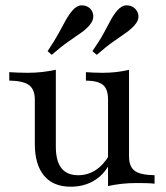

<svg xmlns="http://www.w3.org/2000/svg" viewBox="-20 -684 618 715"><path d="M243.5 11.3Q178.2 11.3 144 -29.8Q109.7 -71 109.7 -148.4V-312.9Q109.7 -350.8 88.3 -366.9Q66.9 -383.1 14.5 -383.9V-415.3Q27.4 -414.5 44.8 -413.7Q62.1 -412.9 82.3 -412.9Q110.5 -412.9 135.9 -415.7Q161.3 -418.5 187.9 -424.2V-137.9Q187.9 -84.7 208.5 -58.1Q229 -31.5 271.8 -31.5Q306.5 -31.5 335.9 -50.4Q365.3 -69.4 387.1 -106.5L386.3 -71Q365.3 -31.5 328.2 -10.1Q291.1 11.3 243.5 11.3ZM382.3 8.9V-312.9Q382.3 -351.6 364.1 -367.3Q346 -383.1 300 -383.9V-415.3Q312.1 -414.5 327.8 -413.7Q343.5 -412.9 361.3 -412.9Q388.7 -412.9 413.3 -415.7Q437.9 -418.5 460.5 -424.2V-102.4Q460.5 -63.7 481.5 -48Q502.4 -32.3 555.6 -31.5V0Q541.9 -1.6 524.6 -2Q507.3 -2.4 488.7 -2.4Q460.5 -2.4 434.3 0.4Q408.1 3.2 382.3 8.9ZM340.3 -479.8 324.2 -493.5Q351.6 -533.1 366.9 -561.7Q382.3 -590.3 393.1 -610.5Q404 -630.6 416.9 -645.2Q433.1 -663.7 450.8 -664.1Q468.5 -664.5 481.5 -653.2Q494.4 -641.9 495.6 -624.6Q496.8 -607.3 480.6 -589.5Q467.7 -575 448.8 -561.7Q429.8 -548.4 403.2 -529.8Q376.6 -511.3 340.3 -479.8ZM172.6 -479.8 157.3 -493.5Q183.9 -533.1 199.2 -561.7Q214.5 -590.3 225.8 -610.5Q237.1 -630.6 250 -645.2Q266.1 -663.7 283.9 -664.1Q301.6 -664.5 314.5 -653.2Q326.6 -641.9 327.4 -624.6Q328.2 -607.3 312.9 -589.5Q300.8 -575 281.5 -561.7Q262.1 -548.4 235.5 -529.8Q208.9 -511.3 172.6 -479.8Z"/></svg>

Font: Playfair 12pt
Style: Regular
Weight: 400
Designer: Claus Eggers Sørensen
Foundry: Claus Eggers Sørensen
Version: Version 2.000;gftools[0.9.28]